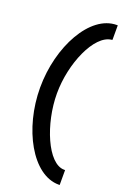

<svg xmlns="http://www.w3.org/2000/svg" viewBox="-152 -737 596 895"><g transform="rotate(20 145.5 -289.0)"><path d="M28 -289C28 -85 133 107 264 107H269V33H264C182 33 111 -141 111 -290C111 -439 182 -603 265 -612L269 -613V-685H264C133 -685 28 -493 28 -289Z"/></g></svg>

Font: Charger Sport
Style: DfBdExt
Weight: 400
Designer: Jasper
Foundry: Cannot Into Space Fonts
Version: Version 1.1